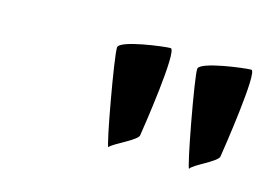

<svg xmlns="http://www.w3.org/2000/svg" viewBox="-44 -851 472 340"><g transform="rotate(15 192.5 -681.0)"><path d="M142 -757C140 -744 170 -577 173 -582C178 -590 223 -608 222 -618C224 -630 247 -780 234 -780C222 -780 144 -770 142 -757ZM289 -757C287 -744 318 -577 321 -582C324 -590 369 -608 369 -618C371 -630 394 -780 382 -780C369 -780 291 -770 289 -757Z"/></g></svg>

Font: Ampere
Style: SuCndIta
Weight: 400
Version: Version 1